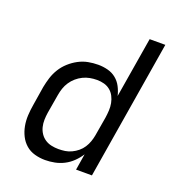

<svg xmlns="http://www.w3.org/2000/svg" viewBox="-135 -841 869 955"><g transform="rotate(20 300.0 -363.5)"><path d="M210 8Q182 8 155 0.5Q128 -7 108 -24.5Q88 -42 76 -66Q64 -90 59 -117Q54 -144 55.5 -172.5Q57 -201 62 -230L78 -330Q83 -356 91 -381.5Q99 -407 113.5 -430.5Q128 -454 149 -473Q170 -492 194.5 -505Q219 -518 245 -523Q271 -528 298 -528Q324 -528 349 -521.5Q374 -515 393 -499.5Q412 -484 423.5 -462Q435 -440 441 -415L494 -735H577L456 0H372L386 -86Q372 -64 352.5 -45Q333 -26 309.5 -14Q286 -2 260.5 3Q235 8 210 8ZM254 -66Q272 -66 289 -68.5Q306 -71 323 -79Q340 -87 354.5 -99Q369 -111 379 -126.5Q389 -142 395 -159Q401 -176 404 -193L421 -293Q424 -313 425 -332.5Q426 -352 422.5 -370.5Q419 -389 410.5 -405.5Q402 -422 388 -433.5Q374 -445 356 -450Q338 -455 318 -455Q299 -455 280.5 -451.5Q262 -448 244.5 -439.5Q227 -431 212 -418Q197 -405 186 -388.5Q175 -372 169 -354Q163 -336 160 -318L143 -218Q140 -199 139.5 -179.5Q139 -160 143.5 -142Q148 -124 158 -109Q168 -94 183 -84Q198 -74 216.5 -70Q235 -66 254 -66Z"/></g></svg>

Font: Zed Sans Extended
Style: Italic
Weight: 400
Width: 7
Italic angle: -9°
Designer: Belleve Invis
Foundry: Belleve Invis
Version: Version 1.0.0; ttfautohint (v1.8.4)